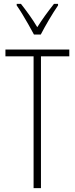

<svg xmlns="http://www.w3.org/2000/svg" viewBox="-20 -969 385 989"><path d="M191 0H153V-679H8V-714H337V-679H191ZM155 -791Q142 -815 126 -843.5Q110 -872 94 -898Q78 -924 66 -941V-949H88Q107 -925 130 -893Q153 -861 172 -829Q193 -862 212.5 -889Q232 -916 258 -949H279V-941Q257 -909 232.5 -867.5Q208 -826 190 -791Z"/></svg>

Font: Noto Sans Tamil ExtraCondensed ExtraLight
Style: Regular
Weight: 200
Width: 2
Designer: Jelle Bosma - Monotype Design Team
Foundry: Monotype Imaging Inc.
Version: Version 2.004; ttfautohint (v1.8.4.7-5d5b)